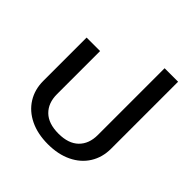

<svg xmlns="http://www.w3.org/2000/svg" viewBox="-192 -863 1027 1027"><g transform="rotate(45 321.5 -349.5)"><path d="M65 -207V-535H167V-209Q167 -142 206.5 -103.5Q246 -65 322 -65Q397 -65 436.5 -103.5Q476 -142 476 -209V-714H578V-207Q578 -142 546.5 -91.5Q515 -41 457 -13Q399 15 322 15Q244 15 186 -13Q128 -41 96.5 -91.5Q65 -142 65 -207Z"/></g></svg>

Font: Prompt
Style: Regular
Weight: 400
Designer: Katatrad Team
Foundry: CadsonDemak
Version: Version 1.001